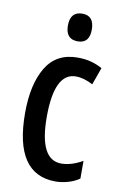

<svg xmlns="http://www.w3.org/2000/svg" viewBox="-86 -795 534 854"><g transform="rotate(10 181.0 -368.0)"><path d="M227 10Q41 10 41 -267Q41 -397 87 -473.5Q133 -550 229 -550Q263 -550 290.5 -542.5Q318 -535 341 -522L313 -444Q272 -466 236 -466Q139 -466 139 -267Q139 -73 238 -73Q283 -73 334 -102V-22Q311 -6 282 2Q253 10 227 10ZM216 -746Q269 -746 269 -683Q269 -621 216 -621Q161 -621 161 -683Q161 -746 216 -746Z"/></g></svg>

Font: Noto Sans Georgian ExtraCondensed Medium
Style: Regular
Weight: 500
Width: 2
Designer: Monotype Design Team, Akaki Razmadze
Foundry: Google LLC
Version: Version 2.005; ttfautohint (v1.8.4.7-5d5b)